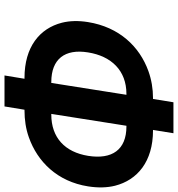

<svg xmlns="http://www.w3.org/2000/svg" viewBox="12 -792 809 874"><g transform="rotate(90 417.0 -355.5)"><path d="M81 -351C74 -307 75 -268 84 -232C110 -131 194 -62 335 -62H339L324 29H465L480 -62H482C526 -62 567 -68 606 -82C716 -121 807 -211 829 -352C836 -397 835 -438 826 -474C800 -576 716 -647 574 -647H572L587 -740H446L431 -647H427C384 -647 343 -640 304 -626C193 -586 104 -494 81 -351ZM219 -351C236 -458 302 -526 408 -526H412L358 -184H354C249 -184 202 -246 219 -351ZM499 -184 553 -526H556C663 -526 707 -460 690 -352C673 -246 607 -184 502 -184Z"/></g></svg>

Font: Asimov Pro
Style: BdObl
Weight: 700
Designer: Google
Version: Version 2.000980; 2014